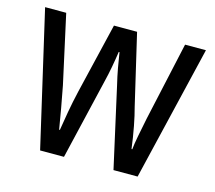

<svg xmlns="http://www.w3.org/2000/svg" viewBox="-83 -638 825 738"><g transform="rotate(15 329.5 -268.5)"><path d="M355 -318Q347 -351 341 -384Q335 -417 331 -444H328Q324 -416 318 -383Q312 -350 304 -318L229 0H134L10 -537H94L154 -264Q162 -222 170 -178Q178 -134 184 -96H187Q192 -129 199.5 -171Q207 -213 217 -256L284 -537H376L442 -255Q450 -226 458 -184.5Q466 -143 472 -96H475Q477 -117 483.5 -151Q490 -185 498 -224L567 -537H650L522 0H426Z"/></g></svg>

Font: Noto Sans Tamil Condensed
Style: Regular
Weight: 400
Width: 3
Designer: Jelle Bosma - Monotype Design Team
Foundry: Monotype Imaging Inc.
Version: Version 2.004; ttfautohint (v1.8.4.7-5d5b)